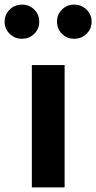

<svg xmlns="http://www.w3.org/2000/svg" viewBox="-68 -812 417 832"><path d="M102 -718Q102 -687 80.5 -665.5Q59 -644 27 -644Q-4 -644 -26 -665.5Q-48 -687 -48 -718Q-48 -749 -26 -770.5Q-4 -792 27 -792Q59 -792 80.5 -770.5Q102 -749 102 -718ZM329 -718Q329 -687 307 -665.5Q285 -644 253 -644Q222 -644 200.5 -665.5Q179 -687 179 -718Q179 -749 200.5 -770.5Q222 -792 253 -792Q285 -792 307 -770.5Q329 -749 329 -718ZM212 0H70V-530H212Z"/></svg>

Font: Wolseley Sans SemiBold
Style: Regular
Weight: 600
Designer: Carrois Corporate & Edenspiekermann AG
Foundry: Carrois Corporate GbR & Edenspiekermann AG
Version: Version 4.202